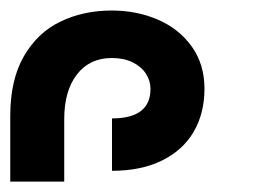

<svg xmlns="http://www.w3.org/2000/svg" viewBox="-271 -958 497 365"><path d="M15.1 -789.1Q15.1 -804.2 6.6 -817.6Q-2 -831.1 -18.6 -839.4Q-35.2 -847.7 -58.6 -847.7Q-100.6 -847.7 -124.8 -816.4Q-148.9 -785.2 -148.9 -731.4V-612.8H-251.5V-737.8Q-251.5 -806.2 -225.6 -851.1Q-199.7 -896 -156 -917Q-112.3 -938 -58.6 -938Q-11.2 -938 29.1 -920.7Q69.3 -903.3 93.5 -869.6Q117.7 -835.9 117.7 -789.1Q117.7 -742.7 97.2 -707.5Q76.7 -672.4 36.9 -652.8Q-2.9 -633.3 -58.1 -633.3V-732.9Q15.1 -732.9 15.1 -789.1Z"/></svg>

Font: Mardoto Medium
Style: Regular
Weight: 500
Designer: Christian Robertson, Vahan Hovhannisyan
Foundry: Google
Version: Version 1.000